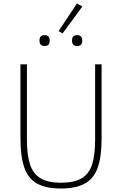

<svg xmlns="http://www.w3.org/2000/svg" viewBox="-20 -1066 698 1098"><path d="M97 -698H134V-268Q134 -179 152 -125Q170 -71 212.5 -46Q255 -21 329 -21Q403 -21 446 -46Q489 -71 506.5 -125Q524 -179 524 -268V-698H561V-274Q561 -171 539 -108Q517 -45 465.5 -16.5Q414 12 328 12Q242 12 191.5 -16.5Q141 -45 119 -108Q97 -171 97 -274ZM451 -1029 338 -875 315 -888 420 -1046ZM235 -803Q219 -803 212.5 -811Q206 -819 206 -830V-838Q206 -849 212.5 -857Q219 -865 235 -865Q251 -865 257.5 -857Q264 -849 264 -838V-830Q264 -819 257.5 -811Q251 -803 235 -803ZM421 -803Q405 -803 398.5 -811Q392 -819 392 -830V-838Q392 -849 398.5 -857Q405 -865 421 -865Q437 -865 443.5 -857Q450 -849 450 -838V-830Q450 -819 443.5 -811Q437 -803 421 -803Z"/></svg>

Font: IBM Plex Sans ExtraLight
Style: Regular
Weight: 250
Designer: Mike Abbink, Paul van der Laan, Pieter van Rosmalen
Foundry: Bold Monday
Version: Version 3.201